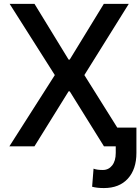

<svg xmlns="http://www.w3.org/2000/svg" viewBox="-20 -747 716 980"><path d="M156.2 -727.1 330.1 -442.9H335.9L509.8 -727.1H637.2L410.6 -363.8L578.6 -95.7H676.3V33.7Q676.3 116.7 632.6 164.8Q588.9 212.9 510.3 212.9Q474.6 212.9 450.2 206.1L457.5 113.8Q473.6 120.6 504.9 120.6Q534.2 120.6 552.5 97.4Q570.8 74.2 570.8 33.7V0H510.7L335.9 -280.8H330.1L155.8 0H27.8L259.8 -363.8L29.3 -727.1Z"/></svg>

Font: Karasuma Gothic
Style: Regular
Weight: 500
Designer: Rasmus Andersson / Ryoko Nishizuka
Foundry: Genbu
Version: Version 1.00